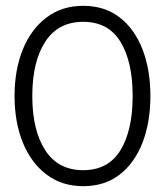

<svg xmlns="http://www.w3.org/2000/svg" viewBox="-20 -630 567 660"><path d="M30 -300Q30 -390 58.5 -460Q87 -530 140 -570Q193 -610 266 -610Q340 -610 391.5 -570Q443 -530 470 -460Q497 -390 497 -300Q497 -210 470 -140Q443 -70 391.5 -30Q340 10 266 10Q193 10 140 -30Q87 -70 58.5 -140Q30 -210 30 -300ZM91 -300Q91 -182 135.5 -113.5Q180 -45 266 -45Q352 -45 394 -113.5Q436 -182 436 -300Q436 -418 394 -486.5Q352 -555 266 -555Q180 -555 135.5 -486.5Q91 -418 91 -300Z"/></svg>

Font: Epunda Slab Light
Style: Regular
Weight: 300
Designer: Simon Atzbach
Foundry: typofactur
Version: Version 1.102